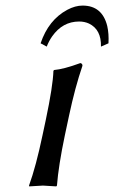

<svg xmlns="http://www.w3.org/2000/svg" viewBox="-20 -665 409 688"><path d="M341.8 -498Q343.3 -559.1 298.8 -580.6Q282.7 -587.9 263.7 -587.9Q204.1 -587.9 166.5 -534.2Q154.8 -517.1 147.5 -498L125.5 -509.8Q153.8 -593.8 221.2 -629.9Q249.5 -645 275.9 -645Q346.2 -645 364.3 -571.8Q370.6 -543.9 368.7 -509.8ZM144 -234.9Q169.9 -357.9 171.4 -411.1L173.8 -414.1Q208 -417 268.1 -439Q275.9 -437 275.4 -429.2Q249 -352.1 227.5 -251L212.4 -180.2Q189.5 -70.8 184.1 0L181.6 2.9Q179.7 2.9 133.8 0L84.5 2.9L84 0Q108.9 -68.8 132.3 -180.2Z"/></svg>

Font: Linux Biolinum Capitals O
Style: Italic Samll Caps
Weight: 400
Italic angle: -12°
Designer: Philipp H. Poll
Foundry: Philipp H. Poll
Version: Version 0.6.2